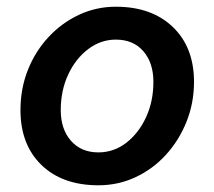

<svg xmlns="http://www.w3.org/2000/svg" viewBox="-20 -536 638 572"><path d="M41 -208Q41 -272 63 -327.5Q85 -383 124.5 -425.5Q164 -468 215.5 -492Q267 -516 325 -516Q432 -516 495 -455.5Q558 -395 558 -292Q558 -229 535.5 -173Q513 -117 474 -74.5Q435 -32 383.5 -8Q332 16 273 16Q166 16 103.5 -44.5Q41 -105 41 -208ZM273 -82Q319 -82 356 -110.5Q393 -139 415 -186.5Q437 -234 437 -292Q437 -349 407 -383.5Q377 -418 325 -418Q280 -418 242.5 -389.5Q205 -361 183 -313.5Q161 -266 161 -208Q161 -151 191.5 -116.5Q222 -82 273 -82Z"/></svg>

Font: Wix Madefor Text SemiBold
Style: Italic
Weight: 600
Italic angle: -12°
Designer: Dalton Maag Ltd
Foundry: Dalton Maag Ltd
Version: Version 3.100